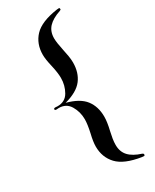

<svg xmlns="http://www.w3.org/2000/svg" viewBox="-245 -929 886 1098"><g transform="rotate(-30 198.0 -380.0)"><path d="M343 107Q234 90 189 42Q144 -6 144 -77Q144 -108 156 -158Q168 -212 168 -244Q168 -293 144 -333.5Q120 -374 71 -374L56 -373Q45 -373 45 -380Q45 -387 56 -387L71 -386Q121 -386 144.5 -427Q168 -468 168 -517Q168 -551 156 -603Q144 -653 144 -683Q144 -755 189 -803Q234 -851 343 -867L357 -868Q362 -868 362 -860Q362 -857 360.5 -855.5Q359 -854 354 -852Q300 -834 273.5 -805.5Q247 -777 247 -732Q247 -705 259 -649Q264 -627 268 -603Q272 -579 272 -559Q272 -492 237.5 -447Q203 -402 120 -380Q203 -358 237.5 -313Q272 -268 272 -201Q272 -166 259 -112Q254 -91 250.5 -69Q247 -47 247 -28Q247 17 273.5 45.5Q300 74 354 91Q362 94 362 100Q362 103 360.5 105.5Q359 108 357 108Z"/></g></svg>

Font: Shippori Mincho ExtraBold
Style: Regular
Weight: 800
Designer: FONTDASU
Foundry: FONTDASU / Google Inc. / but / Adobe
Version: Version 3.110; ttfautohint (v1.8.3)